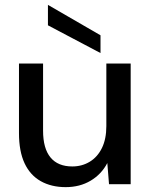

<svg xmlns="http://www.w3.org/2000/svg" viewBox="-20 -757 625 789"><path d="M250 12Q191 12 147.5 -12.5Q104 -37 81 -86Q58 -135 58 -210V-496H157V-220Q157 -147 187.5 -110Q218 -73 277 -73Q317 -73 349 -92.5Q381 -112 399 -149Q417 -186 417 -239V-496H517V0H428L421 -87Q397 -41 352.5 -14.5Q308 12 250 12ZM393 -539 177 -653V-737L393 -612Z"/></svg>

Font: DM Sans 24pt Medium
Style: Regular
Weight: 500
Designer: Colophon Foundry, Jonny Pinhorn
Foundry: Colophon Foundry
Version: Version 4.004;gftools[0.9.30]